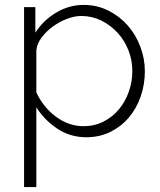

<svg xmlns="http://www.w3.org/2000/svg" viewBox="-20 -549 652 782"><path d="M332 10Q265 10 212.5 -25.5Q160 -61 128 -112V213H78V-520H124V-416Q156 -466 208.5 -497.5Q261 -529 321 -529Q375 -529 421 -506Q467 -483 500 -445.5Q533 -408 551.5 -359Q570 -310 570 -259Q570 -205 553 -156Q536 -107 504.5 -70Q473 -33 429 -11.5Q385 10 332 10ZM320 -35Q365 -35 402 -54Q439 -73 465 -104.5Q491 -136 505 -176.5Q519 -217 519 -259Q519 -304 503 -344.5Q487 -385 458.5 -416Q430 -447 392 -465.5Q354 -484 311 -484Q284 -484 253.5 -472.5Q223 -461 196 -441.5Q169 -422 150 -397Q131 -372 128 -344V-173Q141 -144 161 -119Q181 -94 206 -75Q231 -56 260 -45.5Q289 -35 320 -35Z"/></svg>

Font: Oxford Sans
Style: Regular
Weight: 300
Designer: Matt McInerney, Pablo Impallari, Rodrigo Fuenzalida
Foundry: Matt McInerney, Pablo Impallari, Rodrigo Fuenzalida
Version: Version 3.000g; ttfautohint (v1.5) -l 8 -r 28 -G 28 -x 14 -D